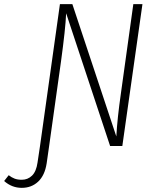

<svg xmlns="http://www.w3.org/2000/svg" viewBox="-128 -704 749 926"><path d="M559 -684 462 0H403L191 -640Q188 -566 166 -406L109 0L97 84Q88 142 56 172Q24 202 -23 202Q-71 202 -108 169L-86 141Q-72 152 -57.5 157.5Q-43 163 -23 163Q6 163 26.5 143Q47 123 53 80L65 0L161 -684H221L433 -46Q438 -135 455 -253L515 -684Z"/></svg>

Font: Fira Sans Condensed ExtraLight
Style: Italic
Weight: 275
Width: 3
Italic angle: -8°
Designer: Carrois Corporate & Edenspiekermann AG
Foundry: Carrois Corporate GbR & Edenspiekermann AG
Version: Version 4.203